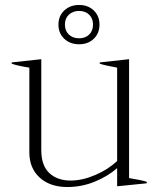

<svg xmlns="http://www.w3.org/2000/svg" viewBox="-20 -742 637 772"><path d="M215 -643Q215 -678 238.5 -700Q262 -722 298 -722Q334 -722 357 -700Q380 -678 380 -643Q380 -608 357 -586Q334 -564 298 -564Q262 -564 238.5 -586Q215 -608 215 -643ZM241 -643Q241 -618 257 -603Q273 -588 298 -588Q323 -588 338.5 -603Q354 -618 354 -643Q354 -668 338.5 -683Q323 -698 298 -698Q273 -698 257 -683Q241 -668 241 -643ZM570 -11V-5L451 7V-66Q415 -34 362 -12Q309 10 251 10Q181 10 139.5 -28Q98 -66 98 -129V-470Q48 -478 27 -486V-491L146 -504V-139Q146 -76 178.5 -46Q211 -16 264 -16Q311 -16 363.5 -38.5Q416 -61 451 -95V-470Q401 -479 381 -486V-491L499 -504V-26Q549 -18 570 -11Z"/></svg>

Font: Trirong ExtraLight
Style: Regular
Weight: 275
Designer: Katatrad Team
Foundry: CadsonDemak
Version: Version 1.001